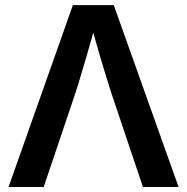

<svg xmlns="http://www.w3.org/2000/svg" viewBox="-20 -748 748 768"><path d="M14.2 0 271.5 -727.5H435.1L694.3 0H551.8L423.8 -380.4Q404.8 -439.9 383.8 -510.7Q362.8 -581.5 336.9 -675.3H369.1Q343.3 -581.1 322.5 -510.3Q301.8 -439.5 283.2 -380.4L154.8 0Z"/></svg>

Font: Inter 24pt SemiBold
Style: Regular
Weight: 600
Designer: Rasmus Andersson
Foundry: rsms
Version: Version 4.001;git-66647c0bb